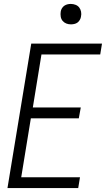

<svg xmlns="http://www.w3.org/2000/svg" viewBox="-20 -957 540 977"><path d="M18 0 139 -735H499L490 -680H191L147 -410H391L381 -355H137L88 -55H387L378 0ZM341 -833Q328 -833 317 -837.5Q306 -842 298.5 -851Q291 -860 289 -872.5Q287 -885 289 -898Q290 -906 295 -914.5Q300 -923 307.5 -928Q315 -933 323.5 -935Q332 -937 340 -937Q353 -937 364.5 -932.5Q376 -928 383 -919Q390 -910 392.5 -897.5Q395 -885 392 -872Q391 -864 386 -855.5Q381 -847 374 -842Q367 -837 358 -835Q349 -833 341 -833Z"/></svg>

Font: Iosevka Light Oblique
Style: Regular
Weight: 300
Italic angle: -9°
Monospace: yes
Designer: Belleve Invis
Foundry: Belleve Invis
Version: Version 32.5.0; ttfautohint (v1.8.4)